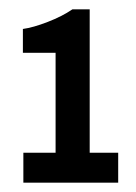

<svg xmlns="http://www.w3.org/2000/svg" viewBox="-20 -685 291 411"><path d="M233 -294H30V-358H99V-572H29V-623Q51 -626 82 -638Q113 -650 135 -665H172V-358H233Z"/></svg>

Font: Pragati Narrow
Style: Bold
Weight: 700
Designer: Hector Gatti, Marcela Romero, Pablo Cosgaya and Nicolas Silva
Foundry: Omnibus-Type
Version: Version 1.010; ttfautohint (v1.3)